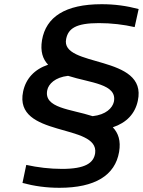

<svg xmlns="http://www.w3.org/2000/svg" viewBox="-20 -725 680 914"><path d="M180 -534C171 -480 184 -443 209 -417C144 -395 103 -351 90 -289C44 -68 452 -140 433 4C426 51 386 79 275 79C218 79 159 72 105 60L87 146C144 161 200 169 263 169C432 169 528 110 547 -2C556 -55 543 -92 517 -119C583 -141 623 -184 636 -245C685 -468 265 -401 295 -540C305 -589 341 -615 451 -615C510 -615 569 -608 621 -596L640 -682C583 -697 527 -705 464 -705C290 -705 199 -644 180 -534ZM205 -296C211 -325 242 -357 304 -364C410 -330 540 -326 522 -240C515 -211 485 -179 421 -172C316 -206 187 -210 205 -296Z"/></svg>

Font: LT Wave Medium
Style: Italic
Weight: 500
Designer: Daniel Lyons
Version: Version 2.5 (Glyphs App)